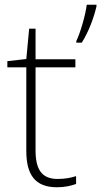

<svg xmlns="http://www.w3.org/2000/svg" viewBox="-20 -780 427 810"><path d="M387 -753V-760H346C341 -717 318 -639 302 -607V-600H325C354 -646 376 -705 387 -753ZM223 -25C154 -25 130 -68 130 -146V-496H298V-530H130V-659H103L91 -531L11 -522V-496H91V-143C91 -43 128 10 220 10C254 10 279 4 301 -4V-37C280 -30 254 -25 223 -25Z"/></svg>

Font: Noto Sans Meetei Mayek ExtraLight
Style: Regular
Weight: 200
Designer: Monotype Design Team and Neelakash Kshetrimayum
Foundry: Monotype Imaging Inc.
Version: Version 2.002